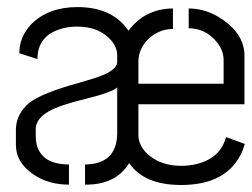

<svg xmlns="http://www.w3.org/2000/svg" viewBox="-20 -528 719 548"><path d="M25.4 -115.2Q25.4 -62.5 78.1 -28.3Q120.1 -1 176.8 -1V-58.6Q97.7 -58.6 84 -118.2Q82 -128.9 82 -140.6V-158.2Q81.1 -205.1 171.9 -231.4Q189.5 -237.3 225.6 -246.1Q299.8 -264.6 314.5 -278.3V-145.5Q312.5 -59.6 222.7 -58.6V-1Q310.5 0 348.6 -62.5Q391.6 0 497.1 0Q631.8 0 672.9 -99.6Q675.8 -108.4 678.7 -117.2L625 -136.7Q609.4 -76.2 540 -59.6Q519.5 -54.7 497.1 -54.7Q434.6 -54.7 396.5 -92.8Q375 -116.2 375 -142.6V-230.5H677.7V-369.1Q677.7 -428.7 616.2 -471.7Q569.3 -503.9 518.6 -503.9V-447.3Q566.4 -447.3 598.6 -408.2Q618.2 -383.8 618.2 -357.4V-289.1H375V-351.6Q375 -395.5 414.1 -425.8Q441.4 -445.3 473.6 -445.3V-503.9Q393.6 -502.9 346.7 -440.4Q300.8 -507.8 201.2 -507.8Q118.2 -507.8 69.3 -459Q35.2 -422.9 35.2 -376L86.9 -359.4Q86.9 -426.8 156.2 -446.3Q176.8 -452.1 200.2 -452.1Q263.7 -452.1 297.9 -412.1Q314.5 -392.6 314.5 -370.1V-351.6Q314.5 -325.2 249 -304.7Q235.4 -300.8 207 -292Q99.6 -262.7 63.5 -234.4Q26.4 -203.1 25.4 -159.2Z"/></svg>

Font: Post No Bills Colombo Medium
Style: Regular
Weight: 500
Designer: Kosala Senevirathne, Siva Puranthara, Lasantha Premarathna, Tharique Azeez
Foundry: Mooniak
Version: Version 1.220 ; ttfautohint (v1.6)